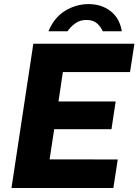

<svg xmlns="http://www.w3.org/2000/svg" viewBox="-20 -942 694 962"><path d="M37.5 0 147 -723H653.5L631.5 -581H295L273 -433.5H559.5L538.5 -294.5H251.5L228.5 -143.5L570 -143L548 0ZM424 -921.5Q361 -921.5 306.1 -887.8Q251.1 -854 222.8 -785.5H318.3Q334.3 -808.5 357.5 -825.2Q380.7 -842 413.2 -842Q446.2 -842 465.3 -825.5Q484.4 -809 494.8 -785.5H590.3Q579.4 -851.5 533.7 -886.5Q488 -921.5 424 -921.5Z"/></svg>

Font: Public Sans ExtraBold
Style: Italic
Weight: 800
Italic angle: -8°
Designer: The Public Sans project authors (U.S. Web Design System). Libre Franklin designed by Pablo Impallari and Rodrigo Fuenzal
Version: Version 1.007; ttfautohint (v1.8.1) -l 8 -r 50 -G 200 -x 14 